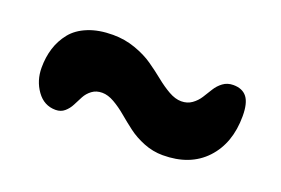

<svg xmlns="http://www.w3.org/2000/svg" viewBox="-52 -518 803 549"><g transform="rotate(20 350.0 -243.5)"><path d="M466.8 -106Q437 -106 408.9 -117.2Q380.9 -128.4 359.9 -144.3Q338.9 -160.2 319.8 -176.3Q300.8 -192.4 281.2 -203.6Q261.7 -214.8 244.1 -214.8Q226.1 -214.8 213.4 -205.3Q200.7 -195.8 193.6 -182.4Q186.5 -168.9 179.7 -155.5Q172.9 -142.1 161.9 -132.6Q150.9 -123 134.8 -123Q99.6 -123 77.9 -153.3Q56.2 -183.6 56.2 -223.1Q56.2 -254.9 64.7 -282.2Q73.2 -309.6 91.3 -332.3Q109.4 -355 141.4 -367.9Q173.3 -380.9 216.8 -380.9Q252.4 -380.9 284.9 -369.4Q317.4 -357.9 340.8 -341.6Q364.3 -325.2 384.8 -308.6Q405.3 -292 425.5 -280.5Q445.8 -269 463.9 -269Q482.4 -269 496.1 -278.8Q509.8 -288.6 518.6 -302.5Q527.3 -316.4 535.9 -330.3Q544.4 -344.2 557.6 -354Q570.8 -363.8 588.9 -363.8Q616.7 -363.8 630.4 -346.2Q644 -328.6 644 -289.1Q644 -206.5 596.9 -156.2Q549.8 -106 466.8 -106Z"/></g></svg>

Font: Shantell Sans Irregular Bouncy
Style: Bold
Weight: 700
Designer: Stephen Nixon, Anya Danilova, Shantell Martin
Foundry: Arrow Type
Version: Version 1.006;[9816181b4]